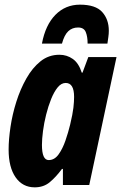

<svg xmlns="http://www.w3.org/2000/svg" viewBox="-20 -794 520 824"><path d="M129 10Q77 10 47 -33Q17 -76 17 -152Q17 -195 25 -249Q33 -303 50 -357Q67 -411 93 -457Q119 -503 154 -531Q189 -559 235 -559Q267 -559 292.5 -541Q318 -523 331 -482H334L359 -549H480L363 0H250V-69H246Q220 -34 193.5 -12Q167 10 129 10ZM189 -107Q214 -107 231.5 -131.5Q249 -156 261 -191Q273 -226 281 -259Q292 -305 295 -331.5Q298 -358 298 -378Q298 -438 262 -438Q243 -438 227.5 -419Q212 -400 199.5 -369Q187 -338 178 -302Q169 -266 164.5 -231.5Q160 -197 160 -172Q160 -107 189 -107ZM160 -607Q175 -687 218 -730.5Q261 -774 323 -774Q390 -774 418.5 -742.5Q447 -711 447 -662Q447 -649 445 -635Q443 -621 441 -607H356Q356 -637 348 -656.5Q340 -676 315 -676Q290 -676 273 -660Q256 -644 246 -607Z"/></svg>

Font: Noto Sans ExtraCondensed ExtraBold
Style: Italic
Weight: 800
Width: 2
Italic angle: -12°
Designer: Monotype Design Team
Foundry: Monotype Imaging Inc.
Version: Version 2.013; ttfautohint (v1.8.4.7-5d5b)